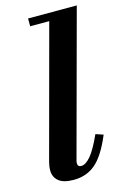

<svg xmlns="http://www.w3.org/2000/svg" viewBox="-117 -805 569 870"><g transform="rotate(-15 167.5 -370.0)"><path d="M301 -153Q263.5 -63 221 -26.5Q178.5 10 118 10Q69.5 10 47.2 -9Q25 -28 25 -58Q25 -72 27 -81.8Q29 -91.5 31 -100L196 -713.5H106.5V-750H335L153.5 -77.5Q152 -73 151 -68.2Q150 -63.5 150 -59.5Q150 -42 166.5 -42Q187.5 -42 211.5 -70.2Q235.5 -98.5 265.5 -165Z"/></g></svg>

Font: Bodoni* 06pt
Style: Bold Italic
Weight: 700
Italic angle: -13°
Version: Version 2.3